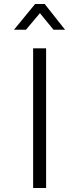

<svg xmlns="http://www.w3.org/2000/svg" viewBox="-20 -942 386 962"><path d="M146 0V-700H211V0ZM156 -922H204L306 -793H248L180 -876L110 -793H50Z"/></svg>

Font: Turret Road Medium
Style: Regular
Weight: 500
Designer: Noponies
Foundry: Noponies
Version: Version 1.001; ttfautohint (v1.8)